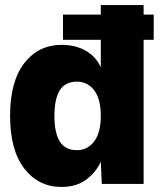

<svg xmlns="http://www.w3.org/2000/svg" viewBox="-20 -730 640 762"><path d="M224 12Q133 12 76.5 -61Q20 -134 20 -270Q20 -407 76.5 -479.5Q133 -552 224 -552Q280 -552 320.5 -528.5Q361 -505 380 -463V-710H550V0H384L380 -88Q361 -46 322 -17Q283 12 224 12ZM286 -134Q327 -134 353.5 -168.5Q380 -203 380 -270Q380 -338 353.5 -372Q327 -406 286 -406Q239 -406 217.5 -372Q196 -338 196 -270Q196 -202 217.5 -168Q239 -134 286 -134ZM230 -572V-672H590V-572Z"/></svg>

Font: Geist Mono UltraBlack
Style: Regular
Weight: 900
Monospace: yes
Designer: Basement.studio, Andrés Briganti, Mateo Zaragoza
Foundry: Basement.studio, Vercel, Andrés Briganti, Guido Ferreyra, Mateo Zaragoza
Version: Version 1.400; ttfautohint (v1.8.4.7-5d5b)